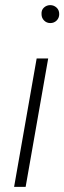

<svg xmlns="http://www.w3.org/2000/svg" viewBox="-20 -729 251 749"><path d="M35 0 123 -501H168L80 0ZM176 -639Q162 -639 152 -649Q142 -659 142 -674Q141 -690 151.5 -699.5Q162 -709 176 -709Q190 -709 200.5 -699.5Q211 -690 211 -674Q211 -659 201 -649Q191 -639 176 -639Z"/></svg>

Font: DM Sans 17pt ExtraLight
Style: Italic
Weight: 250
Italic angle: -10°
Version: Version 4.004;gftools[0.9.30]